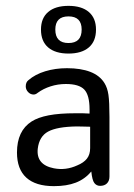

<svg xmlns="http://www.w3.org/2000/svg" viewBox="-20 -626 459 656"><path d="M286 -238Q271 -239 262.5 -239Q254 -239 248.5 -239Q243 -239 237 -239Q183 -239 146.5 -232Q110 -225 88 -211Q38 -179 38 -105Q38 -48 70 -19Q102 10 164 10Q208 10 239 -2Q270 -14 292 -40Q295 -10 302.5 -0.5Q310 9 322 9Q337 9 345.5 0.5Q354 -8 354 -23V-226Q354 -278 350.5 -302Q347 -326 337 -342Q321 -368 288.5 -380.5Q256 -393 209 -393Q169 -393 134.5 -382.5Q100 -372 77 -352Q68 -345 68 -331Q68 -320 76 -311.5Q84 -303 95 -303Q102 -303 109 -309Q128 -323 153 -331Q178 -339 205 -339Q250 -339 268 -320Q286 -301 286 -252ZM288 -193V-120Q288 -98 277 -84Q266 -70 244 -61Q205 -43 164 -51Q103 -63 109 -118Q114 -160 144.5 -176.5Q175 -193 242 -194Q262 -194 268.5 -193.5Q275 -193 288 -193ZM214 -606Q169 -606 144.5 -585Q120 -564 120 -525Q120 -485 144.5 -464Q169 -443 214 -443Q259 -443 283.5 -464Q308 -485 308 -525Q308 -564 283.5 -585Q259 -606 214 -606ZM214 -570Q259 -570 259 -525Q259 -479 214 -479Q169 -479 169 -525Q169 -570 214 -570Z"/></svg>

Font: Beiruti
Style: Regular
Weight: 400
Version: Version 1.00